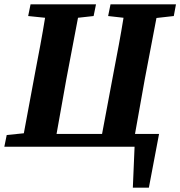

<svg xmlns="http://www.w3.org/2000/svg" viewBox="-47 -677 832 886"><path d="M452 -603 463 -657H765L755 -603L675 -594L621 -311Q610 -248 598.5 -185Q587 -122 576 -59H687L640 189H566L574 0H-27L-16 -54L63 -62L116 -347Q128 -409 139.5 -471Q151 -533 161 -595L83 -603L94 -657H396L385 -603L313 -595L259 -311Q248 -248 236.5 -185Q225 -122 214 -59H424L478 -347Q490 -409 501.5 -471Q513 -533 523 -595Z"/></svg>

Font: Source Serif Pro
Style: Bold Italic
Weight: 700
Italic angle: -12°
Designer: Frank Grießhammer
Foundry: Adobe Systems Incorporated
Version: Version 3.001;hotconv 1.0.111;makeotfexe 2.5.65597